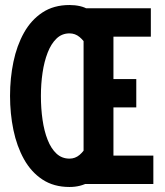

<svg xmlns="http://www.w3.org/2000/svg" viewBox="-20 -733 656 765"><path d="M257 12Q194 12 149 -17.8Q104 -47.5 75.5 -98.8Q47 -150 33.5 -215Q20 -280 20 -351Q20 -421.5 33.5 -486.5Q47 -551.5 75.5 -602.5Q104 -653.5 149 -683.2Q194 -713 257 -713Q279 -713 298.8 -708.5Q318.5 -704 334 -694L328 -547Q314.5 -571 297 -585.5Q279.5 -600 257 -600Q226.5 -600 205 -579.2Q183.5 -558.5 169.8 -523Q156 -487.5 149.5 -443Q143 -398.5 143 -351Q143 -301 149.5 -255.8Q156 -210.5 169.8 -175.8Q183.5 -141 205 -121Q226.5 -101 257 -101Q279.5 -101 297 -115.8Q314.5 -130.5 328 -156L334 -7Q317 2.5 298 7.2Q279 12 257 12ZM313 0V-700H581V-587H432V-418H523V-305H432V-113H591V0Z"/></svg>

Font: Overpass Mono
Style: Bold
Weight: 700
Monospace: yes
Designer: Delve Withrington, Dave Bailey
Foundry: Delve Fonts LLC
Version: Version 4.000